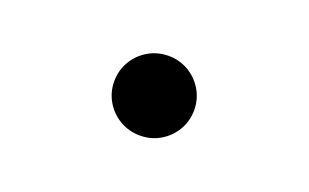

<svg xmlns="http://www.w3.org/2000/svg" viewBox="-44 -649 953 593"><g transform="rotate(20 432.0 -353.0)"><path d="M300.8 -353.5Q300.8 -389.2 318.4 -419.2Q335.9 -449.2 366.2 -466.8Q396.5 -484.4 432.6 -484.4Q468.3 -484.4 498.3 -466.8Q528.3 -449.2 545.9 -419.2Q563.5 -389.2 563.5 -353.5Q563.5 -317.9 545.9 -287.8Q528.3 -257.8 498.3 -240.2Q468.3 -222.7 432.6 -222.7Q396.5 -222.7 366.2 -240.2Q335.9 -257.8 318.4 -287.8Q300.8 -317.9 300.8 -353.5Z"/></g></svg>

Font: Pretendard GOV ExtraBold
Style: Regular
Weight: 800
Designer: Base glyphs from Inter by Rasmus Andersson; Hangeul glyphs from Noto Sans CJK(Source Han Sans) by Jang Soo-young and Kan
Foundry: Kil Hyung-jin
Version: Version 1.309